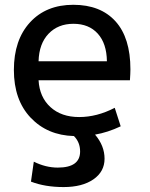

<svg xmlns="http://www.w3.org/2000/svg" viewBox="-20 -550 618 790"><path d="M516.6 -264.6Q516.6 -249 514.6 -219.7H138.7Q142.6 -150.4 187.5 -109.4Q232.4 -68.4 305.7 -68.4Q378.9 -68.4 452.1 -106.4L476.6 -30.3Q422.9 -4.9 371.1 3.9Q410.2 49.8 410.2 103Q410.2 156.2 364.3 188Q318.4 219.7 241.7 219.7Q165 219.7 107.4 197.3L119.1 115.2Q168 139.6 217.8 139.6Q309.6 139.6 309.6 73.2Q309.6 35.2 284.2 9.8Q174.8 6.8 106 -65.9Q37.1 -138.7 37.1 -262.2Q37.1 -385.7 103.5 -458Q169.9 -530.3 281.7 -530.3Q393.6 -530.3 455.1 -462.4Q516.6 -394.5 516.6 -264.6ZM138.7 -297.9H419.9Q418.9 -371.1 382.3 -411.6Q345.7 -452.1 282.2 -452.1Q218.8 -452.1 179.7 -411.1Q140.6 -370.1 138.7 -297.9Z"/></svg>

Font: GenEi M Gothic v2 Medium
Style: Regular
Weight: 500
Version: Version 2.0